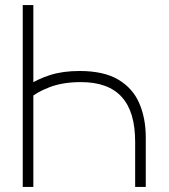

<svg xmlns="http://www.w3.org/2000/svg" viewBox="-20 -740 667 760"><path d="M112 -720V-370L91 -402Q128.5 -427 178.5 -443Q228.5 -459 295 -459Q390.5 -459 448 -425Q505.5 -391 531.2 -331.5Q557 -272 557 -196V0H515V-178Q515 -237.5 502 -281.8Q489 -326 462.2 -355.8Q435.5 -385.5 395.2 -400.2Q355 -415 300 -415Q228 -415 175.2 -394.5Q122.5 -374 96 -349L112 -407V0H70V-720Z"/></svg>

Font: Manrope ExtraLight
Style: Regular
Weight: 200
Designer: Mikhail Sharanda
Foundry: Mikhail Sharanda
Version: Version 4.505